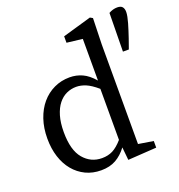

<svg xmlns="http://www.w3.org/2000/svg" viewBox="-135 -853 914 979"><g transform="rotate(-20 322.0 -363.5)"><path d="M135 -235Q135 -137 174.5 -90.5Q214 -44 274 -44Q307 -44 332.5 -57Q358 -70 386 -102V-379Q351 -409 324.5 -420Q298 -431 273 -431Q245 -431 220 -419.5Q195 -408 176 -384Q157 -360 146 -323Q135 -286 135 -235ZM396 10 389 -60Q363 -25 329.5 -6Q296 13 249 13Q203 13 165.5 -5Q128 -23 101 -55.5Q74 -88 59.5 -133Q45 -178 45 -233Q45 -290 61 -337Q77 -384 105.5 -417.5Q134 -451 173 -469.5Q212 -488 258 -488Q294 -488 326 -473.5Q358 -459 389 -423V-649L304 -659V-694L460 -739L474 -731L470 -589V-49L551 -36V0ZM608 -740Q628 -740 636 -730Q644 -720 644 -703Q644 -692 641 -677Q638 -662 633 -644.5Q628 -627 622 -608.5Q616 -590 610 -572L591 -518H559L562 -727Q585 -740 608 -740Z"/></g></svg>

Font: Source Serif Pro
Style: Regular
Weight: 400
Designer: Frank Grießhammer
Foundry: Adobe Systems Incorporated
Version: Version 2.000;PS 1.000;hotconv 16.6.51;makeotf.lib2.5.65220